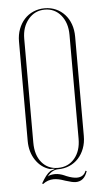

<svg xmlns="http://www.w3.org/2000/svg" viewBox="-55 -740 457 845"><g transform="rotate(-5 174.0 -318.0)"><path d="M157 4V2H137Q98 -9 74 -45Q50 -81 50 -130V-569Q50 -599 59.5 -624Q69 -649 85.5 -667Q102 -685 125 -695Q148 -705 175 -705Q202 -705 224.5 -695Q247 -685 263.5 -667Q280 -649 289 -624Q298 -599 298 -569V-130Q298 -100 288.5 -75Q279 -50 262.5 -32Q246 -14 223 -4Q200 6 173 6Q146 6 124 34Q129 30 138.5 28Q148 26 157 26Q167 26 177.5 28.5Q188 31 197 35L206 39Q233 50 252 50Q282 50 292 23L297 25Q283 69 245 69Q231 69 200 59L194 57Q169 48 149 48Q123 48 101 65L97 62Q108 43 117.5 30.5Q127 18 139 10ZM74 -120Q74 -65 101 -32.5Q128 0 173 0Q218 0 246 -33Q274 -66 274 -120V-579Q274 -632 246.5 -665.5Q219 -699 175 -699Q131 -699 102.5 -665Q74 -631 74 -579Z"/></g></svg>

Font: Moniqa Thin Display
Style: Regular
Weight: 100
Designer: Rajesh Rajput
Foundry: Rajesh Rajput
Version: Version 1.000